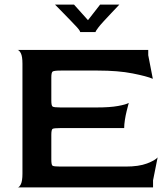

<svg xmlns="http://www.w3.org/2000/svg" viewBox="-20 -818 728 838"><path d="M57 0Q64 0 71 -14Q78 -28 78 -60V-540Q78 -572 71 -585.5Q64 -599 57 -600H627V-577L647 -474Q622 -485 559 -497.5Q496 -510 407 -510H245Q215 -510 209.5 -505.5Q204 -501 204 -480V-379Q204 -357 209.5 -353Q215 -349 244 -349H402Q460 -349 495.5 -355.5Q531 -362 542 -369Q538 -354 533 -334Q528 -314 525 -294Q522 -274 522 -259H244Q215 -259 209.5 -255.5Q204 -252 204 -229V-122Q204 -99 209 -95Q214 -91 244 -91H528Q586 -91 621.5 -104.5Q657 -118 668 -131L648 -31V0ZM220 -798Q234 -784 252.5 -765Q271 -746 288 -728.5Q305 -711 316 -699Q324 -690 327 -685Q330 -680 330 -678H397Q397 -682 410 -699Q416 -707 431.5 -724Q447 -741 466 -761Q485 -781 501 -798H417L364 -730L303 -798Z"/></svg>

Font: Red Rose Medium
Style: Regular
Weight: 500
Designer: Jaikishan Patel
Version: Version 2.000